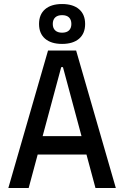

<svg xmlns="http://www.w3.org/2000/svg" viewBox="-20 -948 626 968"><path d="M22 0 222.2 -693.4H363.8L564 0H461.4L297.4 -609.4H288.6L124.5 0ZM114.7 -168.9V-261.7H466.3V-168.9ZM293 -726.6Q237.8 -726.6 207.3 -752.9Q176.8 -779.3 176.8 -827.1Q176.8 -875 207.3 -901.4Q237.8 -927.7 293 -927.7Q348.1 -927.7 378.7 -901.4Q409.2 -875 409.2 -827.1Q409.2 -779.3 378.7 -752.9Q348.1 -726.6 293 -726.6ZM293 -783.2Q315.9 -783.2 327.9 -794.7Q339.8 -806.2 339.8 -827.1Q339.8 -848.6 327.9 -860.1Q315.9 -871.6 293 -871.6Q270.5 -871.6 258.3 -860.1Q246.1 -848.6 246.1 -827.1Q246.1 -806.2 258.3 -794.7Q270.5 -783.2 293 -783.2Z"/></svg>

Font: Cascadia Mono
Style: Regular
Weight: 400
Monospace: yes
Designer: Aaron Bell
Foundry: Saja Typeworks
Version: Version 2102.003